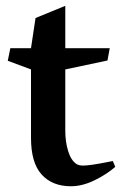

<svg xmlns="http://www.w3.org/2000/svg" viewBox="-20 -630 417 662"><path d="M15.6 -463.9H86.9L102.5 -567.9L205.1 -609.9V-463.9H358.4L350.6 -421.4L205.1 -390.6V-179.2Q205.1 -140.6 215.1 -108.6Q225.1 -76.7 243.7 -64.5Q252 -59.1 266.6 -59.1Q291.5 -59.1 358.4 -72.8Q369.1 -74.7 369.1 -74.7L377.4 -54.7Q348.6 -29.3 306.2 -8.5Q263.7 12.2 224.6 12.2Q160.2 12.2 123.5 -28.3Q86.9 -68.8 86.9 -154.3V-390.6L6.8 -420.4Z"/></svg>

Font: Vesper Libre Medium
Style: Regular
Weight: 500
Designer: Robert Keller & Kimya Gandhi
Foundry: Mota Italic
Version: Version 1.058